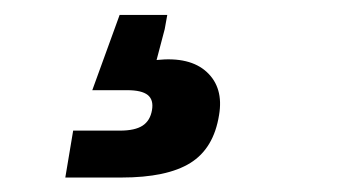

<svg xmlns="http://www.w3.org/2000/svg" viewBox="-20 -40 484 264"><path d="M69.8 204.1 80.6 139.6H145Q165.5 139.6 176 132.8Q186.5 126 189 111.3Q191.4 97.2 183.1 90.6Q174.8 84 154.8 84H106.9L144.5 -19.5H210L206.5 0L195.3 42.5Q241.2 37.6 264.4 59.1Q287.6 80.6 281.2 118.2Q273.9 164.1 241.7 184.1Q209.5 204.1 147 204.1Z"/></svg>

Font: Inter 17pt Black
Style: Italic
Weight: 900
Italic angle: -9.3988°
Version: Version 4.001;git-66647c0bb